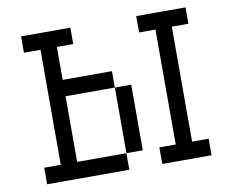

<svg xmlns="http://www.w3.org/2000/svg" viewBox="-81 -796 1161 959"><g transform="rotate(-10 500.0 -317.0)"><path d="M667 -26.4H750V-609.4H667V-692.4H917V-609.4H833V-26.4H917V57.6H667ZM83 -26.4H167V-609.4H83V-692.4H333V-609.4H250V-442.4H500V-359.4H250V-26.4H500V57.6H83ZM500 -26.4V-359.4H583V-26.4Z"/></g></svg>

Font: KH Dot kagurazaka 12
Style: Regular
Weight: 400
Designer: Original version for X68000 by Keitarou Hiraki (http://hp.vector.co.jp/authors/VA000874/) / TrueType conversion by Homem
Version: Version 1.00.20150527